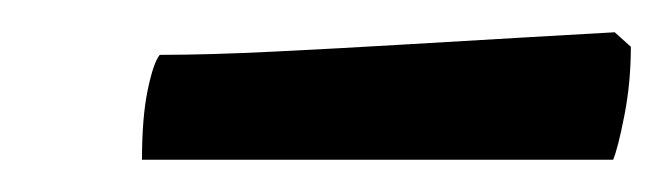

<svg xmlns="http://www.w3.org/2000/svg" viewBox="-20 -674 411 119"><path d="M68 -575Q68 -601 71.5 -618Q75 -635 79 -640Q109 -640 149.5 -642Q190 -644 232 -646.5Q274 -649 308.5 -651Q343 -653 361 -654L371 -645Q371 -623 367 -602.5Q363 -582 360 -575Z"/></svg>

Font: Texturina SemiBold
Style: Italic
Weight: 600
Italic angle: -11°
Designer: Guillermo Torres Carreño
Foundry: Omnibus-Type
Version: Version 1.002; ttfautohint (v1.8.3)